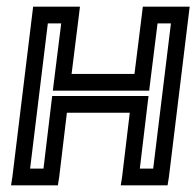

<svg xmlns="http://www.w3.org/2000/svg" viewBox="-20 -529 587 574"><path d="M485 0 544 -484 547 -509H522H432H407L404 -484L382 -308H194L216 -484L219 -509H194H104H79L76 -484L17 0L13 25H38H128H153L157 0L180 -192H368L345 0L341 25H366H456H481L485 0ZM438 -25H398L421 -217L424 -242H399H161H136L133 -217L110 -25H70L123 -459H163L141 -283L138 -258H163H401H426L429 -283L451 -459H491L438 -25Z"/></svg>

Font: Gamestation Display Outline
Style: Italic
Weight: 400
Designer: Jonas Hecksher
Foundry: Jonas Hecksher, Playtypeª, e-types AS
Version: Version 1.003